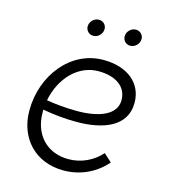

<svg xmlns="http://www.w3.org/2000/svg" viewBox="-106 -777 763 867"><g transform="rotate(15 276.0 -343.5)"><path d="M270 6C346 6 417 -25 468 -84L431 -118C394 -76 339 -49 279 -49C177 -49 112 -120 112 -223V-236C159 -227 214 -221 271 -221C389 -221 502 -257 502 -372C502 -463 430 -523 317 -523C164 -523 52 -381 52 -216C52 -86 139 6 270 6ZM243 -616C264 -616 285 -634 285 -659C285 -677 271 -693 250 -693C228 -693 208 -674 208 -651C208 -632 223 -616 243 -616ZM416 -616C437 -616 458 -634 458 -659C458 -677 443 -693 423 -693C401 -693 381 -674 381 -651C381 -632 395 -616 416 -616ZM117 -281C138 -389 214 -468 308 -468C391 -468 442 -430 442 -368C442 -296 356 -269 261 -269C209 -269 159 -274 117 -281Z"/></g></svg>

Font: Fixel Text 20240404 Light
Style: Italic
Weight: 300
Width: 4
Italic angle: -10°
Designer: AlfaBravo + MacPaw
Foundry: Kyrylo Tkachov, Marchela Mozhyna, Serhii Makarenko, Maria Weinstein, Zakhar Kryvoshyya
Version: Version 1.211;Glyphs 3.2 (3225)